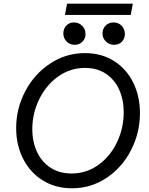

<svg xmlns="http://www.w3.org/2000/svg" viewBox="-20 -1013 805 1039"><path d="M67.4 -319.8Q67.4 -425.3 116.5 -518.8Q165.5 -612.3 251 -668.9Q336.4 -725.6 439.9 -725.6Q529.3 -725.6 596.9 -682.9Q664.6 -640.1 700.9 -566.2Q737.3 -492.2 737.3 -400.9Q737.3 -294.9 689.5 -201.2Q641.6 -107.4 557.1 -50.8Q472.7 5.9 369.1 5.9Q280.3 5.9 211.7 -36.6Q143.1 -79.1 105.2 -153.6Q67.4 -228 67.4 -319.8ZM649.4 -404.8Q649.4 -473.6 624.8 -528.1Q600.1 -582.5 553 -614Q505.9 -645.5 440.4 -645.5Q359.4 -645.5 293.9 -598.4Q228.5 -551.3 191.7 -474.9Q154.8 -398.4 154.8 -314.5Q154.8 -246.1 180.2 -191.4Q205.6 -136.7 253.4 -105.5Q301.3 -74.2 367.2 -74.2Q448.7 -74.2 513.2 -121.1Q577.6 -168 613.5 -244.1Q649.4 -320.3 649.4 -404.8ZM534.7 -831.5Q534.7 -857.4 551.5 -874.5Q568.4 -891.6 594.7 -891.6Q620.1 -891.6 637.7 -874.3Q655.3 -856.9 655.8 -829.6Q655.8 -803.7 639.4 -787.1Q623 -770.5 597.7 -770.5Q571.8 -770.5 553.2 -788.3Q534.7 -806.2 534.7 -831.5ZM322.8 -831.5Q322.8 -857.4 338.9 -874.5Q355 -891.6 379.9 -891.6Q406.7 -891.6 424.8 -873.3Q442.9 -855 442.9 -828.6Q442.9 -804.2 426 -787.4Q409.2 -770.5 383.8 -770.5Q358.4 -770.5 340.6 -788.3Q322.8 -806.2 322.8 -831.5ZM342.8 -993.2H698.7L687.5 -932.1H331.5Z"/></svg>

Font: Reddit Sans Chocolate
Style: Italic
Weight: 400
Italic angle: -11.25°
Designer: Stephen Hutchings
Version: Version 1.013